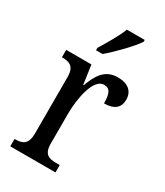

<svg xmlns="http://www.w3.org/2000/svg" viewBox="-191 -844 792 923"><g transform="rotate(30 204.5 -383.0)"><path d="M152 -619V-606H188C237 -647 308 -721 330 -756V-766H231C214 -721 180 -666 152 -619ZM26 0H277V-41H255C218 -41 188 -49 188 -108V-273C188 -362 212 -482 269 -482C302 -482 313 -459 313 -404C372 -404 397 -431 397 -472C397 -517 368 -546 309 -546C237 -546 208 -494 185 -431H182L167 -536H27V-495H30C67 -495 98 -486 98 -427V-113C98 -50 67 -41 29 -41H26Z"/></g></svg>

Font: Noto Serif Lao Cond
Style: Regular
Weight: 400
Width: 3
Designer: Monotype Design Team
Foundry: Monotype Imaging Inc.
Version: Version 2.004